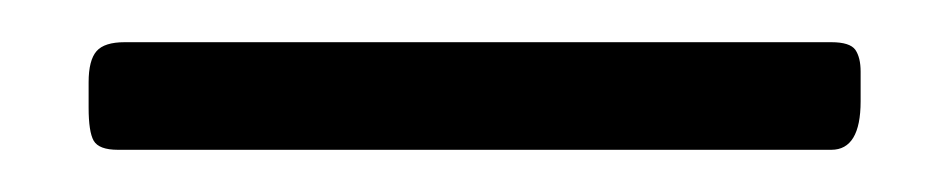

<svg xmlns="http://www.w3.org/2000/svg" viewBox="-20 2 450 91"><path d="M22 41Q22 30.5 25.8 26.2Q29.5 22 39.1 22H374Q382.8 22 385.4 25.6Q387.9 29.3 387.9 35.9V50Q387.9 73 374 73H35.9Q26.9 73 24.4 68.7Q22 64.5 22 53Z"/></svg>

Font: Fanwood Text
Style: Regular
Weight: 400
Version: Version 1.1001